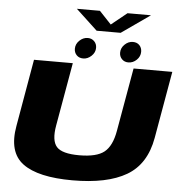

<svg xmlns="http://www.w3.org/2000/svg" viewBox="-63 -1052 1055 1116"><g transform="rotate(5 464.0 -494.0)"><path d="M401 3.5Q603 3.5 715.8 -62.5Q828.5 -128.5 856 -284L924.5 -675H698.5L633.5 -305Q618 -216.5 573.5 -180.8Q529 -145 427.5 -145Q327 -145 295.2 -181Q263.5 -217 279 -305L344 -675H117.5L49.5 -284Q21.5 -128.5 110.8 -62.5Q200 3.5 401 3.5ZM401.5 -707.5Q427.5 -707.5 449.2 -727.8Q471 -748 471 -775.5Q471 -798.5 456 -813.5Q441 -828.5 418.5 -828.5Q391.5 -828.5 370 -808Q348.5 -787.5 348.5 -760Q348.5 -737.5 363 -722.5Q377.5 -707.5 401.5 -707.5ZM664.5 -707.5Q692 -707.5 713 -727.8Q734 -748 734 -775.5Q734 -798.5 719.8 -813.5Q705.5 -828.5 681.5 -828.5Q655 -828.5 633.8 -808Q612.5 -787.5 612.5 -760Q612.5 -737.5 627.2 -722.5Q642 -707.5 664.5 -707.5ZM465.5 -875H605.5L772.5 -992H635.5L544 -918L474.5 -992H340Z"/></g></svg>

Font: Anybody Expanded ExtraBold
Style: Italic
Weight: 800
Width: 7
Italic angle: -10°
Version: Version 1.113;gftools[0.9.25]